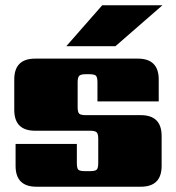

<svg xmlns="http://www.w3.org/2000/svg" viewBox="-20 -707 667 727"><path d="M231 -532 367 -687H595L417 -532ZM352 -90V-181Q352 -200 346 -206Q340 -212 321 -212H113Q34 -212 34 -291V-406Q34 -485 113 -485H502Q581 -485 581 -406V-323H349V-395Q349 -414 343.5 -420Q338 -426 318 -426H305Q286 -426 280 -420Q274 -414 274 -395V-302Q274 -282 280 -276.5Q286 -271 305 -271H513Q592 -271 592 -192V-79Q592 0 513 0H118Q39 0 39 -79V-162H271V-90Q271 -70 276.5 -64.5Q282 -59 302 -59H321Q340 -59 346 -64.5Q352 -70 352 -90Z"/></svg>

Font: Sarpanch Black
Style: Regular
Weight: 900
Designer: Manushi Parikh (Devanagari and Latin), Jyotish Sonowal (Devanagari)
Foundry: Indian Type Foundry
Version: Version 2.004;PS 1.0;hotconv 1.0.78;makeotf.lib2.5.61930; tt